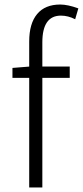

<svg xmlns="http://www.w3.org/2000/svg" viewBox="-20 -828 366 848"><path d="M246 -808Q279 -808 326 -791L312 -743Q281 -759 249 -759Q167 -759 167 -641V0H109V-645Q109 -724 144 -766Q179 -808 246 -808ZM35 -528 110 -534H288V-484H35Z"/></svg>

Font: Merged Yaku Han JP Light
Style: Regular
Weight: 300
Designer: Ryoko NISHIZUKA 西塚涼子 (kana, bopomofo & ideographs); Paul D. Hunt (Latin, Greek & Cyrillic); Sandoll Communications 산돌커뮤니
Foundry: Adobe
Version: Version 2.004